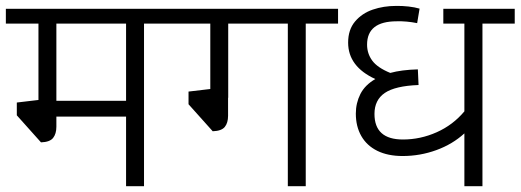

<svg xmlns="http://www.w3.org/2000/svg" viewBox="-26 -639 1787 659"><path d="M579.1 -558.1H468.3V0H406.7V-238.8H167.5V-204.1Q167.5 -179.7 156.2 -165.5Q145 -151.4 114.7 -150.4L31.7 -243.2V-287.1L106 -295.9V-558.1H-5.9V-608.9H579.1ZM406.7 -558.1H167.5V-293H406.7Z M1134.3 -558.1H1023.4V0H961.9V-558.1H757.3V-303.7L756.8 -303.2V-241.7Q756.8 -217.3 745.6 -203.4Q734.4 -189.5 704.1 -188.5L621.1 -281.2V-324.7L695.8 -333.5V-558.1H566.9V-608.9H1134.3Z M1740.7 -558.1H1629.9V0H1567.9V-181.2Q1527.3 -144 1471.7 -123.8Q1416 -103.5 1356 -103.5Q1305.2 -103.5 1269 -121.3Q1232.9 -139.2 1214.1 -172.1Q1195.3 -205.1 1195.3 -249Q1195.3 -285.2 1210.9 -316.2Q1226.6 -347.2 1262.2 -367.7Q1168.9 -410.6 1168.9 -492.7Q1168.9 -537.1 1192.6 -565.2Q1216.3 -593.3 1253.4 -606Q1290.5 -618.7 1333.5 -618.7Q1354 -619.1 1375.7 -616.7Q1397.5 -614.3 1414.1 -609.4L1405.8 -559.6Q1369.1 -566.9 1335.9 -565.9Q1233.9 -565.9 1233.9 -485.8Q1233.9 -455.1 1251.7 -430.9Q1269.5 -406.7 1313.5 -388.7Q1352.1 -399.4 1408.2 -400.9L1410.6 -347.2Q1330.6 -344.2 1294.9 -320.1Q1259.3 -295.9 1259.3 -248Q1259.3 -160.2 1356.9 -160.2Q1417 -160.2 1472.9 -185.1Q1528.8 -210 1567.9 -256.8V-558.1H1495.6V-608.9H1740.7Z"/></svg>

Font: Varta
Style: Light
Weight: 300
Designer: Joana Correia, Viktoriya Grabowska, Eben Sorkin
Foundry: Sorkin Type
Version: Version 1.002; ttfautohint (v1.3) -l 8 -r 24 -G 200 -x 12 -H